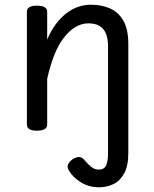

<svg xmlns="http://www.w3.org/2000/svg" viewBox="-20 -539 653 814"><path d="M524 109Q524 164 506.5 196Q489 228 461 241.5Q433 255 401 255Q357 255 323 234Q289 213 272 184Q263 170 269 157.5Q275 145 288 136Q306 125 318 127Q330 129 340 142Q354 158 367.5 169Q381 180 399 180Q422 180 430 162Q438 144 438 113V-343Q438 -374 429.5 -395.5Q421 -417 403 -428.5Q385 -440 354 -440Q326 -440 300 -424.5Q274 -409 251 -379.5Q228 -350 210.5 -306.5Q193 -263 180 -205V-11Q180 2 169 8.5Q158 15 136 15Q115 15 104.5 8.5Q94 2 94 -11V-489Q94 -502 104.5 -508.5Q115 -515 136 -515Q158 -515 169 -508.5Q180 -502 180 -489V-371Q197 -411 218.5 -439Q240 -467 264.5 -485Q289 -503 314.5 -511Q340 -519 366 -519Q411 -519 447 -503Q483 -487 503.5 -450.5Q524 -414 524 -352Z"/></svg>

Font: Playwrite PE
Style: Regular
Weight: 400
Designer: Veronika Burian, José Scaglione
Foundry: TypeTogether
Version: Version 1.002